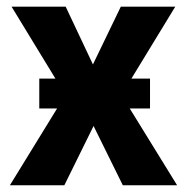

<svg xmlns="http://www.w3.org/2000/svg" viewBox="-20 -548 551 568"><path d="M423.8 -227.1H363.8L503.9 0H343.3L256.8 -175.3L170.4 0H9.3L148.9 -227.1H96.2V-315.4H144L14.2 -528.3H174.3L254.9 -357.4L337.4 -528.3H498.5L368.7 -315.4H423.8Z"/></svg>

Font: Roboto Web
Style: Bold
Weight: 700
Designer: Google
Version: Version 1.200310; 2013